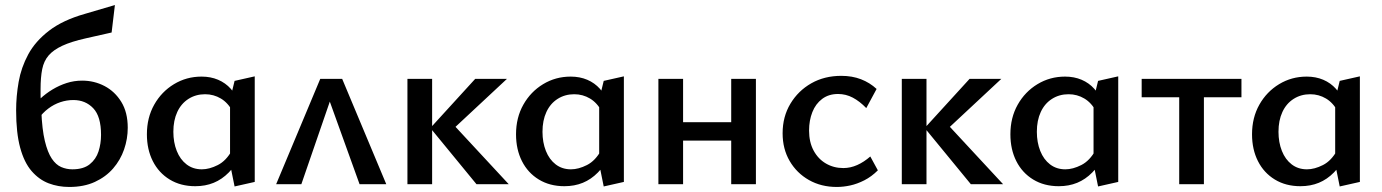

<svg xmlns="http://www.w3.org/2000/svg" viewBox="-20 -731 5486 762"><path d="M255 11Q211 11 173 -3.5Q135 -18 105.5 -52Q76 -86 60 -145Q44 -204 44 -293Q44 -349 54 -406Q64 -463 92 -515Q120 -567 174.5 -609Q229 -651 317 -676L436 -711L423 -602L321 -579Q263 -566 227.5 -549.5Q192 -533 173 -511Q154 -489 147.5 -456.5Q141 -424 141 -377Q141 -364 141 -350.5Q141 -337 142 -325L144 -291Q147 -217 158 -171.5Q169 -126 185.5 -101.5Q202 -77 223 -68Q244 -59 267 -59Q311 -59 336 -79Q361 -99 371 -130Q381 -161 381 -196Q381 -269 350 -301.5Q319 -334 271 -334Q245 -334 219.5 -325.5Q194 -317 171.5 -300Q149 -283 132 -259L100 -296Q118 -319 140 -339.5Q162 -360 188.5 -376Q215 -392 244.5 -401.5Q274 -411 306 -411Q354 -411 395 -389.5Q436 -368 461.5 -326.5Q487 -285 487 -224Q487 -180 472.5 -138Q458 -96 429 -62.5Q400 -29 356.5 -9Q313 11 255 11Z M755 8Q697 8 653.5 -18.5Q610 -45 586.5 -91.5Q563 -138 563 -198Q563 -264 592 -315.5Q621 -367 670.5 -397Q720 -427 780 -427Q816 -427 845.5 -414.5Q875 -402 896 -378.5Q917 -355 928 -322L903 -289Q885 -323 856.5 -340Q828 -357 794 -357Q757 -357 728 -338.5Q699 -320 683.5 -286.5Q668 -253 668 -208Q668 -166 681.5 -132Q695 -98 720.5 -78.5Q746 -59 781 -59Q811 -59 844.5 -76Q878 -93 901 -135L937 -115Q915 -74 888 -46.5Q861 -19 828 -5.5Q795 8 755 8ZM911 9 893 -80V-336L911 -410L991 -428V-9Z M1076 0 1251 -418H1338L1513 0H1407L1269 -383H1308L1176 0Z M1871 0 1688 -223 1866 -418H1992L1755 -197V-263L1999 0ZM1597 0V-418H1695V0Z M2220 8Q2162 8 2118.5 -18.5Q2075 -45 2051.5 -91.5Q2028 -138 2028 -198Q2028 -264 2057 -315.5Q2086 -367 2135.5 -397Q2185 -427 2245 -427Q2281 -427 2310.5 -414.5Q2340 -402 2361 -378.5Q2382 -355 2393 -322L2368 -289Q2350 -323 2321.5 -340Q2293 -357 2259 -357Q2222 -357 2193 -338.5Q2164 -320 2148.5 -286.5Q2133 -253 2133 -208Q2133 -166 2146.5 -132Q2160 -98 2185.5 -78.5Q2211 -59 2246 -59Q2276 -59 2309.5 -76Q2343 -93 2366 -135L2402 -115Q2380 -74 2353 -46.5Q2326 -19 2293 -5.5Q2260 8 2220 8ZM2376 9 2358 -80V-336L2376 -410L2456 -428V-9Z M2882 0V-418H2980V0ZM2593 0V-418H2691V0ZM2640 -173V-246H2933V-173Z M3301 11Q3239 11 3190.5 -16.5Q3142 -44 3114 -92Q3086 -140 3086 -202Q3086 -268 3117 -319.5Q3148 -371 3200 -400.5Q3252 -430 3319 -430Q3362 -430 3397 -416.5Q3432 -403 3459 -378L3418 -302Q3392 -329 3364.5 -343.5Q3337 -358 3306 -358Q3269 -358 3243 -338.5Q3217 -319 3204 -286Q3191 -253 3191 -213Q3191 -167 3209 -133.5Q3227 -100 3258 -82Q3289 -64 3327 -64Q3355 -64 3382 -76Q3409 -88 3434 -110L3464 -55Q3439 -30 3410.5 -15.5Q3382 -1 3354.5 5Q3327 11 3301 11Z M3833 0 3650 -223 3828 -418H3954L3717 -197V-263L3961 0ZM3559 0V-418H3657V0Z M4182 8Q4124 8 4080.5 -18.5Q4037 -45 4013.5 -91.5Q3990 -138 3990 -198Q3990 -264 4019 -315.5Q4048 -367 4097.5 -397Q4147 -427 4207 -427Q4243 -427 4272.5 -414.5Q4302 -402 4323 -378.5Q4344 -355 4355 -322L4330 -289Q4312 -323 4283.5 -340Q4255 -357 4221 -357Q4184 -357 4155 -338.5Q4126 -320 4110.5 -286.5Q4095 -253 4095 -208Q4095 -166 4108.5 -132Q4122 -98 4147.5 -78.5Q4173 -59 4208 -59Q4238 -59 4271.5 -76Q4305 -93 4328 -135L4364 -115Q4342 -74 4315 -46.5Q4288 -19 4255 -5.5Q4222 8 4182 8ZM4338 9 4320 -80V-336L4338 -410L4418 -428V-9Z M4660 0V-418H4758V0ZM4511 -345V-418H4907V-345Z M5141 8Q5083 8 5039.5 -18.5Q4996 -45 4972.5 -91.5Q4949 -138 4949 -198Q4949 -264 4978 -315.5Q5007 -367 5056.5 -397Q5106 -427 5166 -427Q5202 -427 5231.5 -414.5Q5261 -402 5282 -378.5Q5303 -355 5314 -322L5289 -289Q5271 -323 5242.5 -340Q5214 -357 5180 -357Q5143 -357 5114 -338.5Q5085 -320 5069.5 -286.5Q5054 -253 5054 -208Q5054 -166 5067.5 -132Q5081 -98 5106.5 -78.5Q5132 -59 5167 -59Q5197 -59 5230.5 -76Q5264 -93 5287 -135L5323 -115Q5301 -74 5274 -46.5Q5247 -19 5214 -5.5Q5181 8 5141 8ZM5297 9 5279 -80V-336L5297 -410L5377 -428V-9Z"/></svg>

Font: Ysabeau Infant SemiBold
Style: Regular
Weight: 600
Designer: Christian Thalmann (Catharsis Fonts)
Version: Version 2.002; featfreeze: ss01,ss02,lnum